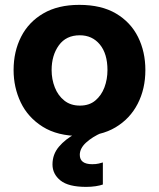

<svg xmlns="http://www.w3.org/2000/svg" viewBox="-20 -532 638 770"><path d="M301 13.5Q210.5 13.5 151.2 -23.8Q92 -61 63.2 -121.2Q34.5 -181.5 34.5 -251Q34.5 -325.5 64.8 -384.8Q95 -444 153.8 -478.2Q212.5 -512.5 298 -512.5Q386.5 -512.5 445.2 -477.8Q504 -443 533.5 -383.8Q563 -324.5 563 -251Q563 -175.5 532.2 -115.8Q501.5 -56 443.2 -21.2Q385 13.5 301 13.5ZM300.5 -108.5Q338 -108.5 362.2 -128.8Q386.5 -149 398.8 -181.5Q411 -214 411 -251Q411 -316.5 380.5 -353.5Q350 -390.5 300 -390.5Q245 -390.5 216 -350.2Q187 -310 187 -251Q187 -214 199.8 -181.5Q212.5 -149 237.8 -128.8Q263 -108.5 300.5 -108.5ZM325.5 217.5Q254.5 217.5 222.5 191.8Q190.5 166 190.5 127.5Q190.5 87 216.2 56.5Q242 26 281.5 5V-24L358.5 -32.5L389 0Q350 17 325 40Q300 63 300 89Q300 126.5 350 126.5Q365 126.5 375.5 124Q386 121.5 392.5 119.5V208Q381.5 212 363.5 214.8Q345.5 217.5 325.5 217.5Z"/></svg>

Font: Commissioner
Style: Bold
Weight: 700
Designer: Kostas Bartsokas
Foundry: Kostas Bartsokas
Version: Version 1.000; ttfautohint (v1.8.3)